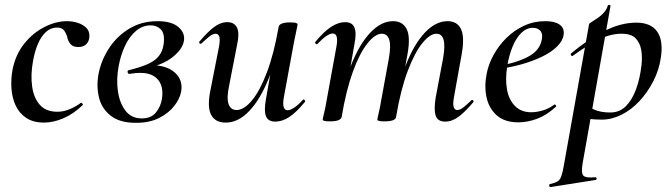

<svg xmlns="http://www.w3.org/2000/svg" viewBox="-20 -485 2726 780"><path d="M159 13Q115 13 86.5 -6Q58 -25 43.5 -56.5Q29 -88 26.5 -126Q24 -164 31 -202Q43 -263 78 -307Q113 -351 160 -375Q207 -399 252 -399Q275 -399 296.5 -392Q318 -385 331.5 -371Q345 -357 343 -335Q342 -317 330.5 -305.5Q319 -294 298 -294Q276 -294 266 -306.5Q256 -319 253 -335Q249 -349 240.5 -361Q232 -373 211 -373Q186 -373 166.5 -355Q147 -337 134 -306.5Q121 -276 114 -236Q104 -181 110.5 -134Q117 -87 142 -59Q167 -31 213 -31Q239 -31 264.5 -42Q290 -53 308 -67Q310 -69 314 -65Q318 -61 316 -58Q277 -21 236.5 -4Q196 13 159 13Z M532 14Q466 14 429 -15.5Q392 -45 381.5 -91.5Q371 -138 381 -188Q392 -242 423.5 -290Q455 -338 505 -368.5Q555 -399 620 -399Q678 -399 705.5 -374.5Q733 -350 727 -318Q721 -285 682.5 -254Q644 -223 581 -209L596 -220Q657 -220 690.5 -190Q724 -160 716 -113Q711 -85 688.5 -55.5Q666 -26 627 -6Q588 14 532 14ZM556 -4Q594 -4 613.5 -28Q633 -52 638 -84Q643 -117 634 -140.5Q625 -164 604 -176.5Q583 -189 550 -189Q540 -189 530 -188Q520 -187 507 -185Q500 -184 498.5 -191.5Q497 -199 504 -200Q552 -212 581 -225Q610 -238 625.5 -257.5Q641 -277 645 -307Q650 -349 633.5 -365.5Q617 -382 592 -382Q559 -382 532.5 -359.5Q506 -337 488 -299Q470 -261 462 -216Q452 -163 459 -114.5Q466 -66 490 -35Q514 -4 556 -4Z M897 13Q854 13 837.5 -19Q821 -51 835 -119L870 -297Q875 -327 870.5 -337.5Q866 -348 856 -348Q845 -348 831 -337Q817 -326 799 -309Q795 -305 791 -309Q787 -313 791 -317Q823 -355 849.5 -375Q876 -395 904 -395Q932 -395 943 -372.5Q954 -350 942 -297L911 -138Q900 -87 908.5 -62.5Q917 -38 941 -38Q971 -38 1003.5 -77Q1036 -116 1064.5 -191.5Q1093 -267 1112 -376L1128 -375Q1108 -257 1073 -169.5Q1038 -82 993 -34.5Q948 13 897 13ZM1098 9Q1069 9 1060.5 -13Q1052 -35 1060 -80L1112 -376Q1116 -394 1159 -394Q1177 -394 1183 -391.5Q1189 -389 1189 -387Q1189 -383 1184 -360.5Q1179 -338 1174 -312L1133 -89Q1124 -37 1149 -37Q1159 -37 1175 -47.5Q1191 -58 1210 -79Q1213 -83 1217.5 -78.5Q1222 -74 1218 -70Q1183 -28 1155 -9.5Q1127 9 1098 9Z M1789 9Q1758 9 1750 -15Q1742 -39 1750 -89L1780 -248Q1789 -299 1782 -323.5Q1775 -348 1753 -348Q1727 -348 1696 -310Q1665 -272 1636.5 -197Q1608 -122 1589 -10L1574 -11Q1594 -132 1628 -219Q1662 -306 1706 -352.5Q1750 -399 1798 -399Q1837 -399 1852.5 -367.5Q1868 -336 1856 -267L1824 -89Q1819 -60 1823.5 -49Q1828 -38 1837 -38Q1849 -38 1863 -49Q1877 -60 1894 -77Q1898 -81 1902 -77Q1906 -73 1902 -69Q1871 -32 1844 -11.5Q1817 9 1789 9ZM1321 8Q1303 8 1297 6Q1291 4 1291 1Q1291 -3 1296.5 -25Q1302 -47 1306 -72L1347 -297Q1356 -349 1332 -349Q1321 -349 1305.5 -338.5Q1290 -328 1270 -307Q1267 -303 1262.5 -307.5Q1258 -312 1262 -316Q1297 -358 1326 -376.5Q1355 -395 1382 -395Q1411 -395 1420 -373Q1429 -351 1420 -306L1368 -10Q1364 8 1321 8ZM1542 8Q1525 8 1519 6Q1513 4 1513 1Q1513 -3 1518.5 -26Q1524 -49 1528 -74L1560 -249Q1569 -301 1561 -324.5Q1553 -348 1531 -348Q1504 -348 1472.5 -308.5Q1441 -269 1413.5 -193.5Q1386 -118 1368 -10L1352 -11Q1371 -130 1405 -217Q1439 -304 1483.5 -351.5Q1528 -399 1577 -399Q1615 -399 1631.5 -368Q1648 -337 1636 -268L1589 -10Q1587 8 1542 8Z M2086 12Q2030 12 1998 -16.5Q1966 -45 1956.5 -90Q1947 -135 1957 -185Q1964 -223 1985 -261.5Q2006 -300 2037.5 -331Q2069 -362 2109 -380.5Q2149 -399 2195 -399Q2234 -399 2253.5 -385Q2273 -371 2270 -345Q2267 -320 2243.5 -296.5Q2220 -273 2181.5 -254.5Q2143 -236 2096 -223Q2049 -210 1999 -204L2001 -217Q2074 -228 2123.5 -253.5Q2173 -279 2181 -324Q2186 -348 2175 -360Q2164 -372 2145 -372Q2119 -372 2098 -351.5Q2077 -331 2062.5 -296Q2048 -261 2041 -218Q2032 -165 2039.5 -122.5Q2047 -80 2072 -54.5Q2097 -29 2138 -29Q2159 -29 2184 -36Q2209 -43 2232 -60Q2234 -62 2237.5 -58Q2241 -54 2239 -52Q2201 -17 2162 -2.5Q2123 12 2086 12Z M2216 275Q2213 276 2211.5 270Q2210 264 2214 263Q2235 258 2245 252Q2255 246 2260.5 230.5Q2266 215 2271 185L2373 -386Q2373 -389 2383 -395.5Q2393 -402 2407.5 -411.5Q2422 -421 2433.5 -434Q2445 -447 2449 -462Q2451 -466 2456 -465Q2461 -464 2460 -460L2347 178Q2340 218 2350 228.5Q2360 239 2398 235Q2402 234 2403.5 239.5Q2405 245 2400 246ZM2425 1Q2396 1 2373.5 -2Q2351 -5 2337 -8L2347 -67Q2367 -52 2393.5 -40Q2420 -28 2459 -28Q2497 -28 2522.5 -53.5Q2548 -79 2564 -122.5Q2580 -166 2586 -220Q2590 -253 2585 -282Q2580 -311 2562 -329.5Q2544 -348 2505 -348Q2461 -348 2414 -325Q2367 -302 2308 -259Q2304 -255 2300.5 -260Q2297 -265 2300 -268Q2363 -321 2431.5 -357Q2500 -393 2565 -393Q2624 -393 2649.5 -357Q2675 -321 2665 -253Q2658 -202 2634.5 -156Q2611 -110 2578 -74.5Q2545 -39 2505 -19Q2465 1 2425 1Z"/></svg>

Font: Cormorant SemiBold
Style: Italic
Weight: 600
Italic angle: -10°
Designer: Christian Thalmann (Catharsis Fonts)
Foundry: Catharsis Fonts
Version: Version 4.000